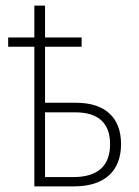

<svg xmlns="http://www.w3.org/2000/svg" viewBox="-20 -662 494 682"><path d="M140 -642H102V-529H9V-496H102V0H243C353 0 410 -56 410 -150C410 -242 356 -297 250 -297H140V-496H270V-529H140ZM247 -263C330 -263 371 -224 371 -150C371 -75 330 -33 240 -33H140V-263Z"/></svg>

Font: Noto Sans Condensed ExtraLight
Style: Regular
Weight: 200
Width: 3
Designer: Monotype Design Team
Foundry: Monotype Imaging Inc.
Version: Version 2.013